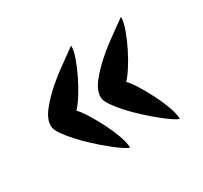

<svg xmlns="http://www.w3.org/2000/svg" viewBox="-92 -563 666 631"><g transform="rotate(-30 241.5 -247.5)"><path d="M238 -54Q233 -54 217 -64.5Q201 -75 180 -92Q159 -109 136 -130Q113 -151 93.5 -172.5Q74 -194 61 -213Q48 -232 48 -245Q48 -271 70.5 -299.5Q93 -328 123.5 -354.5Q154 -381 186 -403.5Q218 -426 238 -441V-439Q238 -421 228 -393.5Q218 -366 204 -337.5Q190 -309 174 -284Q158 -259 146 -247Q158 -235 173.5 -210Q189 -185 203.5 -156.5Q218 -128 228 -100Q238 -72 238 -55Q239 -54 238 -54ZM427 -54Q422 -54 406 -64.5Q390 -75 369 -92Q348 -109 325 -130Q302 -151 282.5 -172.5Q263 -194 250 -213Q237 -232 237 -245Q237 -271 259.5 -299.5Q282 -328 312.5 -354.5Q343 -381 375 -403.5Q407 -426 427 -441V-439Q427 -421 417 -393.5Q407 -366 393 -337.5Q379 -309 363 -284Q347 -259 335 -247Q347 -235 362.5 -210Q378 -185 392.5 -156.5Q407 -128 417 -100Q427 -72 427 -55Q428 -54 427 -54Z"/></g></svg>

Font: Reclame
Style: Regular
Weight: 400
Designer: Peter Wiegel
Foundry: Peter Wiegel
Version: Version 1.000